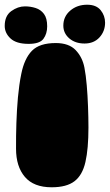

<svg xmlns="http://www.w3.org/2000/svg" viewBox="-23 -782 466 814"><path d="M196 12Q120 12 82.5 -32Q45 -76 45 -151.5Q45 -179 45.2 -206.5Q45.5 -234 46.5 -261.2Q47.5 -288.5 49 -315.5Q50.5 -342.5 53 -369Q55.5 -395.5 59 -420.8Q62.5 -446 67.5 -470Q80.5 -534 112.5 -566.8Q144.5 -599.5 213.5 -599.5Q269 -599.5 297.8 -569.5Q326.5 -539.5 335 -495Q338 -479.5 340.5 -460.5Q343 -441.5 344.8 -420Q346.5 -398.5 348 -375.8Q349.5 -353 350.2 -330Q351 -307 351.5 -284.5Q352 -262 352 -241.5Q352 -151 339.2 -95.2Q326.5 -39.5 293 -13.8Q259.5 12 196 12ZM98.5 -596Q46 -596 21.5 -619Q-3 -642 -3 -672Q-3 -715 25 -735Q53 -755 82.5 -755Q106.5 -755 128.2 -748Q150 -741 163.5 -722.8Q177 -704.5 177 -670.5Q177 -639 161.2 -617.5Q145.5 -596 98.5 -596ZM335.5 -597.5Q296 -597.5 270.8 -619.2Q245.5 -641 245.5 -673.5Q245.5 -712 274.8 -737Q304 -762 346.5 -762Q385 -762 403.8 -738.8Q422.5 -715.5 422.5 -686Q422.5 -649.5 398.8 -623.5Q375 -597.5 335.5 -597.5Z"/></svg>

Font: Gluten Black
Style: Regular
Weight: 900
Designer: Tyler Finck
Foundry: Etcetera Type Company
Version: Version 1.300